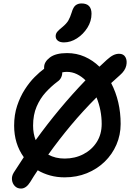

<svg xmlns="http://www.w3.org/2000/svg" viewBox="-20 -1019 782 1114"><path d="M102 75Q80 75 66 60.5Q52 46 49.5 24.5Q47 3 60 -18Q89 -63 118 -107Q62 -185 62 -290Q62 -353 79.5 -405.5Q97 -458 124 -500Q151 -542 181 -572Q211 -602 236 -620Q236 -624 236 -629Q236 -660 269.5 -685.5Q303 -711 369 -711Q424 -711 471.5 -690Q519 -669 557 -632Q578 -652 600 -672Q621 -691 637.5 -699Q654 -707 671 -707Q697 -707 708 -687Q719 -667 712.5 -638Q706 -609 676 -583Q650 -560 625 -537Q680 -431 680 -300Q680 -236 655.5 -179.5Q631 -123 587 -80.5Q543 -38 484 -14Q425 10 355 10Q310 10 270.5 -1Q231 -12 199 -31Q177 1 156 36Q132 75 102 75ZM172 -290Q172 -244 187 -206Q254 -299 326.5 -386Q399 -473 476 -553Q454 -575 426.5 -588.5Q399 -602 368 -602Q353 -602 341 -599Q342 -585 335 -570Q328 -555 313 -545Q277 -518 245 -483Q213 -448 192.5 -400.5Q172 -353 172 -290ZM570 -300Q570 -379 540 -454Q460 -374 391.5 -292Q323 -210 260 -122Q301 -99 355 -99Q415 -99 464 -124.5Q513 -150 541.5 -195Q570 -240 570 -300ZM351 -773Q328 -773 315.5 -783Q303 -793 303 -809Q303 -824 313 -835.5Q323 -847 342 -862Q366 -882 376.5 -900Q387 -918 396 -947Q405 -978 419 -988.5Q433 -999 453 -999Q511 -999 511 -939Q511 -896 487 -858Q463 -820 426.5 -796.5Q390 -773 351 -773Z"/></svg>

Font: Shantell Sans Normal
Style: Regular
Weight: 500
Designer: Stephen Nixon, Anya Danilova, Shantell Martin
Foundry: Arrow Type
Version: Version 1.009;[a7da0bfa3]